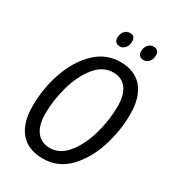

<svg xmlns="http://www.w3.org/2000/svg" viewBox="-215 -1022 1039 1151"><g transform="rotate(30 304.5 -447.0)"><path d="M54 -234Q54 -354 93 -467.5Q132 -581 206 -653Q280 -725 380 -725Q480 -725 533 -662Q586 -599 586 -483Q586 -367 549.5 -253.5Q513 -140 440.5 -65Q368 10 264 10Q161 10 107.5 -53Q54 -116 54 -234ZM497 -485Q497 -565 465 -607Q433 -649 374 -649Q302 -649 249.5 -583.5Q197 -518 170 -421Q143 -324 143 -234Q143 -152 175.5 -109Q208 -66 269 -66Q338 -66 390 -130.5Q442 -195 469.5 -292.5Q497 -390 497 -485ZM289 -843Q289 -868 303.5 -886Q318 -904 342 -904Q378 -904 378 -866Q378 -838 363 -820.5Q348 -803 327 -803Q309 -803 299 -813.5Q289 -824 289 -843ZM453 -843Q453 -868 467.5 -886Q482 -904 506 -904Q524 -904 533.5 -894Q543 -884 543 -866Q543 -838 528 -820.5Q513 -803 492 -803Q474 -803 463.5 -813.5Q453 -824 453 -843Z"/></g></svg>

Font: Noto Sans UI Narrow
Style: Italic
Weight: 400
Width: 4
Italic angle: -12°
Designer: Monotype Design Team
Foundry: Monotype Imaging Inc.
Version: Version 1.001